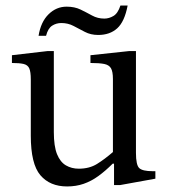

<svg xmlns="http://www.w3.org/2000/svg" viewBox="-20 -662 610 692"><path d="M222 10Q160 10 125.5 -30.5Q91 -71 91 -173V-376Q91 -403 85.5 -415.5Q80 -428 65 -431.5Q50 -435 23 -435V-463L152 -478H174V-186Q174 -135 185.5 -106.5Q197 -78 217.5 -66Q238 -54 264 -54Q302 -54 329.5 -71Q357 -88 387 -114V-377Q387 -404 380 -416Q373 -428 355.5 -431.5Q338 -435 306 -435V-463L446 -478H470V-111Q470 -67 482 -56Q494 -45 530 -45H540V-18L413 5H391V-72H386Q360 -46 334.5 -27.5Q309 -9 281.5 0.5Q254 10 222 10ZM146 -533H119Q127 -583 155 -610.5Q183 -638 220 -638Q249 -638 270.5 -627.5Q292 -617 312 -606Q332 -595 356 -595Q373 -595 389 -604.5Q405 -614 414 -642H440Q429 -584 402.5 -560Q376 -536 334 -536Q307 -536 286 -547Q265 -558 245 -568.5Q225 -579 201 -579Q183 -579 168 -569.5Q153 -560 146 -533Z"/></svg>

Font: STIX Two Text
Style: Regular
Weight: 400
Designer: Ross Mills, John Hudson & Paul Hanslow, Tiro Typeworks Ltd; with prior portions MicroPress Inc., and Coen Hoffman.
Foundry: Tiro Typeworks Ltd
Version: Version 2.13 b171